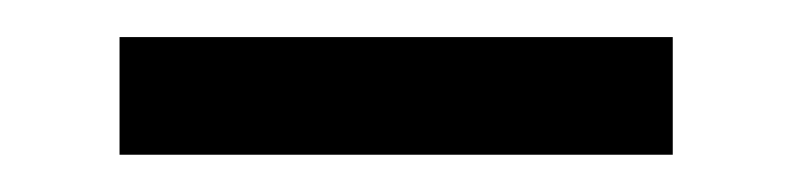

<svg xmlns="http://www.w3.org/2000/svg" viewBox="-20 -592 417 102"><path d="M43.5 -572.3H337.4V-509.8H43.5Z"/></svg>

Font: Radley
Style: Regular
Weight: 400
Designer: Vernon Adams
Foundry: Vernon Adams
Version: Version 1.003; ttfautohint (v1.6)